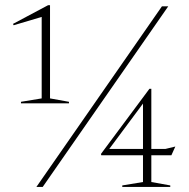

<svg xmlns="http://www.w3.org/2000/svg" viewBox="-20 -740 747 760"><path d="M145 -350.5V-673L34 -640L31.5 -645.5L170.5 -719.5H178V-350.5L253 -337V-331H63V-337ZM124 0 621 -715H646L149 0ZM571.5 -388.5H579V-150.5H635L674 -160L658.5 -125.5H579V-19.5L654 -6V0H464V-6L546 -19.5V-125.5H381L379.5 -130.5ZM546 -150.5V-330L412.5 -150.5Z"/></svg>

Font: Newsreader Display ExtraLight
Style: Regular
Weight: 275
Designer: Hugues Gentile
Foundry: Production Type
Version: Version 1.002